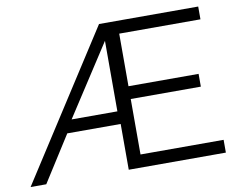

<svg xmlns="http://www.w3.org/2000/svg" viewBox="-103 -813 1142 917"><g transform="rotate(-10 467.5 -355.0)"><path d="M431 -710H912V-648H518V-393H858V-331H518V-62H921V0H450V-222H191L50 0H-26ZM445 -284V-626L223 -284Z"/></g></svg>

Font: Oxford Sans
Style: Regular
Weight: 400
Designer: Matt McInerney, Pablo Impallari, Rodrigo Fuenzalida
Foundry: Matt McInerney, Pablo Impallari, Rodrigo Fuenzalida
Version: Version 3.000g; ttfautohint (v1.5) -l 8 -r 28 -G 28 -x 14 -D